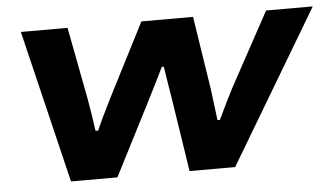

<svg xmlns="http://www.w3.org/2000/svg" viewBox="-43 -594 1142 660"><g transform="rotate(-5 528.5 -263.5)"><path d="M176.8 0 49.8 -526.9H210.9L258.8 -275.9Q268.6 -221.2 275.9 -166H285.2Q298.8 -199.2 336.9 -274.9L465.8 -526.9H644L683.1 -274.9Q687.5 -236.3 696.8 -166H705.1Q740.7 -241.7 758.8 -274.9L896 -526.9H1057.1L743.2 0H585.9L548.8 -240.2Q533.7 -336.4 528.8 -365.2H522Q499 -317.4 459 -238.8L336.9 0Z"/></g></svg>

Font: Archivo Expanded
Style: Bold Italic
Weight: 700
Width: 7
Italic angle: -10°
Designer: Hector Gatti
Foundry: Omnibus-Type
Version: Version 2.001